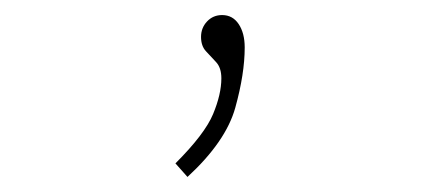

<svg xmlns="http://www.w3.org/2000/svg" viewBox="-20 -67 590 255"><path d="M229 168 213 150Q252 111 263 84.5Q274 58 274 37Q274 23 267 15.5Q260 8 253.5 1Q247 -6 247 -18Q247 -30 255 -38.5Q263 -47 275 -47Q289 -47 297 -35Q305 -23 305 -4Q305 31 292.5 76Q280 121 229 168Z"/></svg>

Font: Inconsolata SemiExpanded ExtraLight
Style: Regular
Weight: 200
Width: 6
Monospace: yes
Designer: Raph Levien, Cyreal, Brenton Simpson
Foundry: Raph Levien, Cyreal, Google
Version: Version 3.001; ttfautohint (v1.8.2.53-6de2)